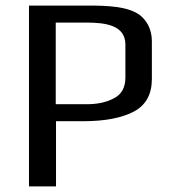

<svg xmlns="http://www.w3.org/2000/svg" viewBox="-20 -669 610 689"><path d="M525 -521C525 -566 505 -598 479 -617C436 -646 367 -649 296 -649H84V0H181V-234H278C357 -234 418 -246 461 -269C504 -292 525 -331 525 -386ZM430 -509V-391C430 -356 417 -331 390 -317C363 -302 330 -295 291 -295H180V-588H289C358 -588 430 -579 430 -509Z"/></svg>

Font: Gamestation Text
Style: Bold
Weight: 400
Designer: Jonas Hecksher
Foundry: Jonas Hecksher, Playtypeª, e-types AS
Version: Version 1.003